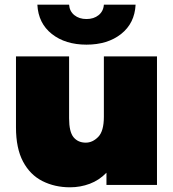

<svg xmlns="http://www.w3.org/2000/svg" viewBox="-20 -787 738 817"><path d="M278 10Q213 10 160.5 -16.5Q108 -43 78 -99.5Q48 -156 48 -245V-547H274V-284Q274 -226 293 -203Q312 -180 345 -180Q374 -180 398 -204.5Q422 -229 422 -290V-547H648V0H433V-52Q402 -20 362 -5Q322 10 278 10ZM348 -597Q258 -597 200.5 -642.5Q143 -688 139 -767H274Q276 -739 296.5 -722.5Q317 -706 348 -706Q379 -706 399.5 -722.5Q420 -739 422 -767H557Q553 -688 495.5 -642.5Q438 -597 348 -597Z"/></svg>

Font: Montserrat Black
Style: Regular
Weight: 900
Designer: Julieta Ulanovsky
Foundry: Julieta Ulanovsky
Version: Version 9.000; ttfautohint (v1.8.4.7-5d5b)